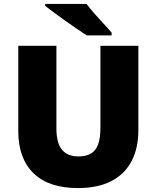

<svg xmlns="http://www.w3.org/2000/svg" viewBox="-20 -947 797 977"><path d="M684 -284Q684 -194 650 -128Q616 -62 547.5 -26Q479 10 376 10Q228 10 150.5 -65.5Q73 -141 73 -280V-714H267V-295Q267 -219 295.5 -185Q324 -151 379 -151Q419 -151 443.5 -166Q468 -181 479.5 -213Q491 -245 491 -296V-714H684ZM420 -927Q437 -905 460.5 -878Q484 -851 508 -825.5Q532 -800 548 -781V-767H421Q401 -780 372.5 -799.5Q344 -819 313.5 -840.5Q283 -862 255.5 -882.5Q228 -903 210 -917V-927Z"/></svg>

Font: Noto Sans Khmer Black
Style: Regular
Weight: 900
Version: Version 2.003